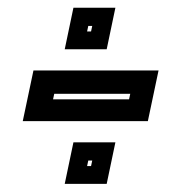

<svg xmlns="http://www.w3.org/2000/svg" viewBox="-20 -544 458 485"><path d="M37.5 -238 64.5 -366H380.5L353.5 -238ZM114 -293H306L309 -307H117ZM143.5 -79.5 165.5 -184.5H271.5L249.5 -79.5ZM200 -124.5H210L213 -138.5H203ZM143.5 -419.5 165.5 -524.5H271.5L249.5 -419.5ZM200 -464.5H210L213 -478.5H203Z"/></svg>

Font: Tourney Expanded Regular
Style: Bold Italic
Weight: 700
Width: 7
Italic angle: -12°
Designer: Tyler Finck
Foundry: Etcetera Type Co
Version: Version 1.010; ttfautohint (v1.8.3)